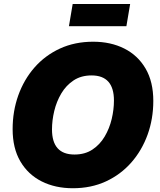

<svg xmlns="http://www.w3.org/2000/svg" viewBox="-20 -950 816 979"><path d="M351.6 9.8Q261.7 9.8 192.4 -25.1Q123 -60.1 83.7 -127.2Q44.4 -194.3 44.4 -291.5Q44.4 -382.8 73.2 -463.6Q102.1 -544.4 156 -606Q210 -667.5 285.6 -702.4Q361.3 -737.3 455.1 -737.3Q544.4 -737.3 613.5 -702.6Q682.6 -668 722.2 -600.6Q761.7 -533.2 761.7 -435.5Q761.7 -344.2 732.7 -263.7Q703.6 -183.1 649.7 -121.6Q595.7 -60.1 520.3 -25.1Q444.8 9.8 351.6 9.8ZM359.9 -162.1Q413.1 -162.1 451.2 -187.3Q489.3 -212.4 513.7 -253.7Q538.1 -294.9 549.6 -343.3Q561 -391.6 561 -437.5Q561 -565.4 446.8 -565.4Q393.6 -565.4 355.2 -540Q316.9 -514.6 292.5 -473.4Q268.1 -432.1 256.6 -384Q245.1 -335.9 245.1 -290Q245.1 -162.1 359.9 -162.1ZM643.6 -929.7 624.5 -816.4H331.5L350.6 -929.7Z"/></svg>

Font: Inter Black
Style: Italic
Weight: 900
Italic angle: -9.39999°
Designer: Rasmus Andersson
Foundry: rsms
Version: Version 4.000;git-a52131595